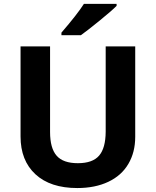

<svg xmlns="http://www.w3.org/2000/svg" viewBox="-20 -951 796 981"><path d="M670.9 -713.9V-252Q670.9 -172.9 635.7 -113.3Q600.6 -53.7 533.2 -22Q465.8 9.8 375 9.8Q237.3 9.8 161.1 -60.5Q85 -130.9 85 -253.9V-713.9H235.8V-276.9Q235.8 -193.4 269.5 -155.3Q302.7 -117.2 377.9 -117.2Q453.1 -117.2 486.3 -155.8Q519.5 -194.3 520 -277.8V-713.9ZM575.7 -931.2V-920.9Q550.8 -896 489.7 -846.2Q428.7 -796.4 393.1 -771H293.9V-784.2Q376 -879.4 408.7 -931.2Z"/></svg>

Font: OpenSansHebrew-Bold
Style: Bold
Weight: 700
Foundry: Ascender Corporation, Yanek Iontef
Version: Version 2.001;PS 002.001;hotconv 1.0.70;makeotf.lib2.5.58329